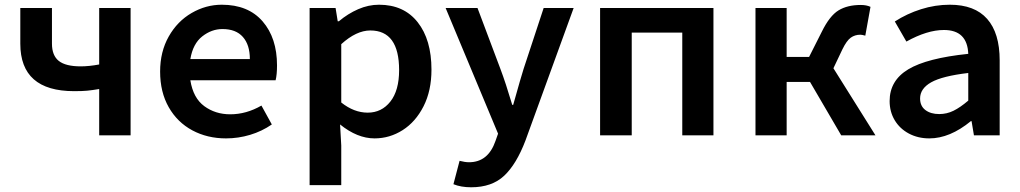

<svg xmlns="http://www.w3.org/2000/svg" viewBox="-20 -573 4321 813"><path d="M294 -187Q66 -187 66 -388V-539H200V-388Q200 -338 229 -315Q258 -292 322 -292Q357 -292 400 -300V-539H533V0H400V-196Q370 -191 349.5 -189Q329 -187 294 -187Z M658 -270Q658 -354 694.5 -418.5Q731 -483 791.5 -518Q852 -553 919 -553Q1031 -553 1092 -482.5Q1153 -412 1153 -296Q1153 -257 1147 -233H786Q798 -158 845 -123.5Q892 -89 955 -89Q1023 -89 1087 -126L1131 -46Q1089 -17 1039 -2Q989 13 937 13Q858 13 794.5 -21Q731 -55 694.5 -119Q658 -183 658 -270ZM1038 -323Q1038 -383 1008.5 -416.5Q979 -450 922 -450Q876 -450 836.5 -419Q797 -388 786 -323Z M1291 -539H1401L1410 -483H1415Q1453 -515 1496.5 -534Q1540 -553 1585 -553Q1690 -553 1748.5 -479Q1807 -405 1807 -278Q1807 -189 1773.5 -123Q1740 -57 1685 -22Q1630 13 1566 13Q1493 13 1420 -46L1425 43V211H1291ZM1670 -276Q1670 -444 1548 -444Q1489 -444 1425 -386V-139Q1479 -96 1537 -96Q1596 -96 1633 -143Q1670 -190 1670 -276Z M1900 207 1926 108Q1949 114 1966 114Q2047 114 2078 24L2089 -7L1867 -539H2002L2099 -281Q2121 -223 2149 -129H2153L2161 -157Q2183 -236 2197 -281L2282 -539H2409L2205 22Q2167 122 2115 171Q2063 220 1975 220Q1932 220 1900 207Z M2521 -539H3001V0H2869V-435H2655V0H2521Z M3179 -539H3311V-332H3406L3460 -439Q3493 -506 3530.5 -529Q3568 -552 3625 -552Q3649 -552 3666 -544L3644 -422Q3630 -426 3623 -426Q3600 -426 3582.5 -413.5Q3565 -401 3547 -364L3509 -284L3687 0H3542L3410 -226H3311V0H3179Z M3747 -145Q3747 -232 3826 -279.5Q3905 -327 4080 -345Q4076 -446 3977 -446Q3906 -446 3818 -397L3769 -482Q3820 -515 3880 -534Q3940 -553 4002 -553Q4107 -553 4160 -493Q4213 -433 4213 -317V0H4104L4094 -60H4091Q4002 13 3915 13Q3867 13 3828.5 -7.5Q3790 -28 3768.5 -64Q3747 -100 3747 -145ZM4080 -147V-264Q3970 -251 3923 -224.5Q3876 -198 3876 -156Q3876 -124 3898.5 -107Q3921 -90 3957 -90Q3989 -90 4017.5 -104Q4046 -118 4080 -147Z"/></svg>

Font: Nebula Sans Semibold
Style: Regular
Weight: 600
Designer: Paul D. Hunt for Adobe (as Source Sans)
Foundry: Nebula Entertainment & Broadcasting LLC
Version: Version 1.010